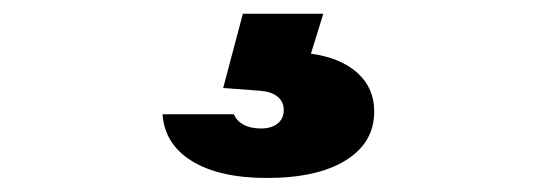

<svg xmlns="http://www.w3.org/2000/svg" viewBox="-20 -40 790 279"><path d="M449.8 -20 431.8 38Q475.2 44 499.5 66Q523.8 88 523.8 122Q523.8 167.2 482.6 192.9Q441.3 218.6 367.8 218.6Q298.8 218.6 259 194.1Q219.2 169.7 216.2 126H319.9Q323.6 135.6 333.9 141.2Q344.1 146.7 359.5 146.7Q374.3 146.7 383.3 139.6Q392.3 132.4 392.3 120Q392.3 107.7 383.4 100.5Q374.6 93.3 358.5 91.9L304.3 87.9L332.9 -20Z"/></svg>

Font: Martian Mono VF sWd Rg
Style: Regular
Weight: 400
Width: 6
Monospace: yes
Designer: Roman Shamin
Foundry: Evil Martians
Version: Version 1.100